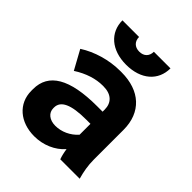

<svg xmlns="http://www.w3.org/2000/svg" viewBox="-204 -840 972 972"><g transform="rotate(45 281.5 -354.5)"><path d="M106 -720C106 -633 173 -574 278 -574C384 -574 450 -633 450 -720H331C331 -689 312 -668 278 -668C245 -668 225 -689 225 -720ZM205 11C269 11 329 -15 367 -59C370 -37 375 -16 381 0H520C509 -39 502 -77 502 -119V-332C502 -457 421 -531 289 -531H280C200 -531 119 -507 57 -467L113 -365C167 -400 221 -416 269 -416H274C332 -416 362 -385 362 -337V-322H323C126 -322 32 -265 32 -154V-142C32 -50 104 11 205 11ZM243 -102C201 -102 173 -125 173 -158V-163C173 -211 224 -235 332 -235H362V-157C331 -122 287 -102 243 -102Z"/></g></svg>

Font: Fixel Text Bold
Style: Bold
Weight: 700
Width: 4
Designer: AlfaBravo + MacPaw
Foundry: Kyrylo Tkachov, Marchela Mozhyna, Serhii Makarenko, Maria Weinstein, Zakhar Kryvoshyya
Version: Version 1.211